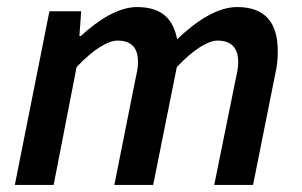

<svg xmlns="http://www.w3.org/2000/svg" viewBox="-20 -524 855 544"><path d="M22 0H132L197 -334C246 -386 287 -409 313 -409C352 -409 371 -389 371 -348C371 -333 368 -319 363 -296L304 0H414L481 -334C530 -386 571 -409 596 -409C635 -409 655 -389 655 -348C655 -333 652 -319 647 -296L587 0H697L759 -310C765 -336 767 -356 767 -379C767 -458 733 -504 652 -504C598 -504 540 -468 482 -413C471 -466 443 -504 368 -504C315 -504 258 -467 209 -422H205L210 -492H120Z"/></svg>

Font: Source Sans Pro Semibold
Style: Italic
Weight: 600
Italic angle: -11°
Designer: Paul D. Hunt
Foundry: Adobe Systems Incorporated
Version: Version 3.006;hotconv 1.0.111;makeotfexe 2.5.65597